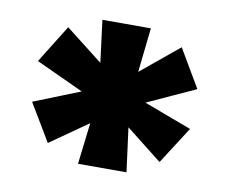

<svg xmlns="http://www.w3.org/2000/svg" viewBox="-58 -833 705 593"><g transform="rotate(10 294.5 -536.5)"><path d="M221 -311 240 -471 265 -461 118 -358 48 -475 226 -546 215 -523 44 -602 118 -721 277 -597 240 -588 218 -762H370L351 -589L327 -600L474 -721L544 -602L369 -522L367 -543L543 -477L468 -360L332 -467L352 -471L373 -311Z"/></g></svg>

Font: Lexend Exa Black
Style: Regular
Weight: 900
Designer: Bonnie Shaver-Troup, Thomas Jockin
Foundry: Lexend
Version: Version 1.007